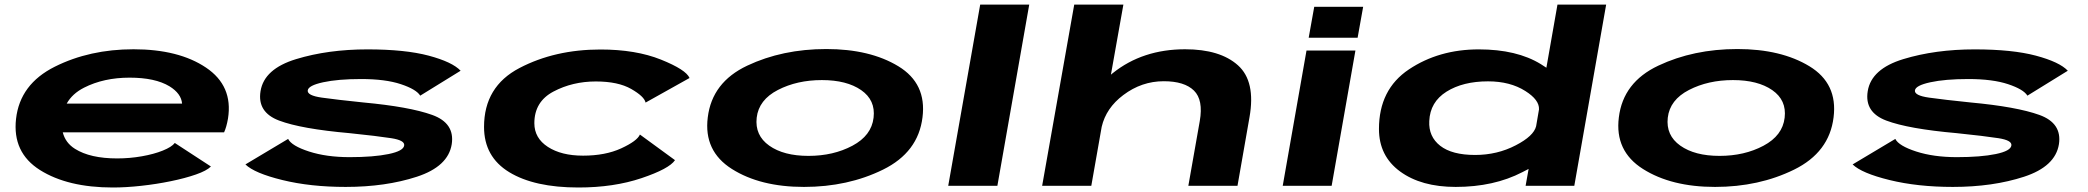

<svg xmlns="http://www.w3.org/2000/svg" viewBox="-20 -805 9048 832"><path d="M469 7.5Q273.5 7.5 153.2 -68.2Q33 -144 49.5 -290Q66.5 -440.5 217.5 -516Q368.5 -591.5 558.5 -591.5Q754.5 -591.5 872.5 -512.2Q990.5 -433 968 -291.5Q961.5 -254 951 -231.5H252Q263.5 -186 305 -160Q371 -118.5 487.5 -118.5Q542.5 -118.5 594.8 -127.8Q647 -137 685.5 -152.5Q724 -168 737.5 -185.5L894 -83.5Q875.5 -65 828.8 -48.8Q782 -32.5 720 -19.8Q658 -7 592 0.2Q526 7.5 469 7.5ZM269 -356H769Q765.5 -399.5 714.5 -431Q652.5 -468.5 541.5 -468.5Q429.5 -468.5 344 -425Q293 -399 269 -356Z M1478 5Q1325 5 1203.8 -24.8Q1082.5 -54.5 1043.5 -92.5L1228.5 -203Q1243.5 -173 1319 -148.5Q1394.5 -124 1495 -124Q1599 -124 1664 -137.5Q1729 -151 1731.5 -175Q1734.5 -197 1675.2 -206.2Q1616 -215.5 1494.5 -228Q1285 -246.5 1189.5 -282.5Q1094 -318.5 1109 -410Q1124.5 -506.5 1263 -548.8Q1401.5 -591 1572.5 -591Q1735.5 -591 1837.8 -563.8Q1940 -536.5 1976 -498.5L1801 -390.5Q1784 -418 1717.2 -440.2Q1650.5 -462.5 1544.5 -462.5Q1444.5 -462.5 1380.2 -448.5Q1316 -434.5 1313.5 -413Q1311 -391 1374.5 -382Q1438 -373 1554.5 -361Q1754 -342.5 1852.8 -307Q1951.5 -271.5 1937.5 -180Q1922 -83.5 1786.5 -39.2Q1651 5 1478 5Z M2486.5 7.5Q2295.5 7.5 2186.5 -59Q2077.5 -125.5 2077.5 -255Q2077.5 -430 2231 -510.2Q2384.5 -590.5 2582 -590.5Q2735 -590.5 2844 -546.8Q2953 -503 2968 -467L2777.5 -360.5Q2772 -387 2715.2 -419.5Q2658.5 -452 2562 -452Q2461 -452 2378.2 -408.2Q2295.5 -364.5 2295.5 -271Q2295.5 -206.5 2354 -168.5Q2412.5 -130.5 2506.5 -130.5Q2603 -130.5 2672 -162.2Q2741 -194 2753 -222L2905 -111Q2880 -73.5 2759.8 -33Q2639.5 7.5 2486.5 7.5Z M3464 5Q3274.5 5 3151.5 -72.8Q3028.5 -150.5 3047 -296.5Q3065.5 -448.5 3218 -520.5Q3370.5 -592.5 3560.5 -592.5Q3750 -592.5 3873 -517.8Q3996 -443 3977.5 -296.5Q3959 -145 3806.5 -70Q3654 5 3464 5ZM3483.5 -129.5Q3591 -129.5 3673.8 -173.5Q3756.5 -217.5 3765.5 -295Q3774.5 -371 3711.8 -414.5Q3649 -458 3541.5 -458Q3434 -458 3351 -415.2Q3268 -372.5 3259 -295Q3250.5 -218.5 3313.2 -174Q3376 -129.5 3483.5 -129.5Z M4089 0 4227.5 -785H4440L4302 0Z M4496 0 4635 -785H4848L4794 -481.5Q4798.5 -485 4802.5 -488.5Q4931.5 -591.5 5115.5 -591.5Q5267 -591.5 5344.5 -522Q5422 -452.5 5394.5 -297L5342.5 0H5129.5L5179 -280.5Q5195 -372 5153.8 -412.5Q5112.5 -453 5023 -453Q4927 -453 4847.5 -393Q4773 -337 4754 -255.5L4709 0Z M5538.5 0 5641.5 -586H5853.5L5750.5 0ZM5675 -775.5H5887L5863 -641.5H5651Z M6591 0 6604 -73Q6591 -66 6577 -59Q6453.5 5 6288 5Q6138.5 5 6047 -62Q5955.5 -129 5955.5 -246Q5955.5 -417.5 6085.2 -504.2Q6215 -591 6388 -591Q6553 -591 6657 -527Q6669.5 -519.5 6681 -511.5L6729 -785H6940L6802 0ZM6636.5 -258 6649 -331Q6651 -372 6590 -410.5Q6524 -452.5 6428 -452.5Q6319.5 -452.5 6248.2 -407.8Q6177 -363 6173.5 -280.5Q6170 -213 6221 -173.2Q6272 -133.5 6372 -133.5Q6468 -133.5 6548.5 -175.5Q6626 -215.5 6636.5 -258Z M7412 5Q7222.5 5 7099.5 -72.8Q6976.5 -150.5 6995 -296.5Q7013.5 -448.5 7166 -520.5Q7318.5 -592.5 7508.5 -592.5Q7698 -592.5 7821 -517.8Q7944 -443 7925.5 -296.5Q7907 -145 7754.5 -70Q7602 5 7412 5ZM7431.5 -129.5Q7539 -129.5 7621.8 -173.5Q7704.5 -217.5 7713.5 -295Q7722.5 -371 7659.8 -414.5Q7597 -458 7489.5 -458Q7382 -458 7299 -415.2Q7216 -372.5 7207 -295Q7198.5 -218.5 7261.2 -174Q7324 -129.5 7431.5 -129.5Z M8442.5 5Q8289.5 5 8168.2 -24.8Q8047 -54.5 8008 -92.5L8193 -203Q8208 -173 8283.5 -148.5Q8359 -124 8459.5 -124Q8563.5 -124 8628.5 -137.5Q8693.5 -151 8696 -175Q8699 -197 8639.8 -206.2Q8580.5 -215.5 8459 -228Q8249.5 -246.5 8154 -282.5Q8058.5 -318.5 8073.5 -410Q8089 -506.5 8227.5 -548.8Q8366 -591 8537 -591Q8700 -591 8802.2 -563.8Q8904.5 -536.5 8940.5 -498.5L8765.5 -390.5Q8748.5 -418 8681.8 -440.2Q8615 -462.5 8509 -462.5Q8409 -462.5 8344.8 -448.5Q8280.5 -434.5 8278 -413Q8275.5 -391 8339 -382Q8402.5 -373 8519 -361Q8718.5 -342.5 8817.2 -307Q8916 -271.5 8902 -180Q8886.5 -83.5 8751 -39.2Q8615.5 5 8442.5 5Z"/></svg>

Font: Anybody UltraExpanded Regular
Style: Bold Italic
Weight: 700
Width: 9
Italic angle: -10°
Designer: Tyler Finck
Foundry: Etcetera Type Company
Version: Version 1.010; ttfautohint (v1.8.3) -l 8 -r 50 -G 200 -x 14 